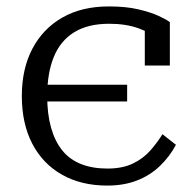

<svg xmlns="http://www.w3.org/2000/svg" viewBox="-20 -567 606 598"><path d="M91 -251V-303H376V-251ZM315 -42Q361 -42 393.5 -57.5Q426 -73 448 -98Q470 -123 486 -149L528 -116Q509 -80 478.5 -50.5Q448 -21 407 -5Q366 11 314 11Q233 11 173 -23Q113 -57 80.5 -119.5Q48 -182 48 -268Q48 -353 81 -415.5Q114 -478 174.5 -512.5Q235 -547 319 -547Q372 -547 410.5 -538Q449 -529 474 -517.5Q499 -506 509 -498V-363H431V-481Q442 -480 450 -476Q458 -472 463 -467Q468 -462 470 -456Q472 -450 470 -444Q450 -465 411 -479Q372 -493 320 -493Q254 -493 211 -466.5Q168 -440 147.5 -389.5Q127 -339 127 -268Q127 -212 139 -169.5Q151 -127 174 -98.5Q197 -70 232.5 -56Q268 -42 315 -42Z"/></svg>

Font: Roboto Serif Light
Style: Regular
Weight: 300
Designer: Greg Gazdowicz
Foundry: Commercial Type
Version: Version 1.008